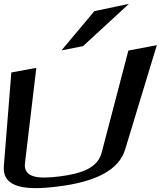

<svg xmlns="http://www.w3.org/2000/svg" viewBox="-42 -965 836 999"><path d="M267 -47C156 -33 79 -40 88 -117L147 -612L17 -588L-22 -101C-31 14 94 26 254 6C457 -18 577 -81 609 -187L774 -730L626 -702L487 -171C466 -90 380 -61 267 -47ZM629 -945 449 -907 278 -703 390 -725Z"/></svg>

Font: Gamestation Warped
Style: Italic
Weight: 400
Designer: Jonas Hecksher
Foundry: Jonas Hecksher, Playtypeª, e-types AS
Version: Version 1.003